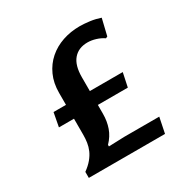

<svg xmlns="http://www.w3.org/2000/svg" viewBox="-163 -875 1009 1024"><g transform="rotate(-30 341.5 -362.5)"><path d="M186 -398.4V-471.7Q186 -532.2 207.5 -579.3Q229 -626.5 266.1 -658.9Q303.2 -691.4 352.8 -708.3Q402.3 -725.1 458.5 -725.1Q471.7 -725.1 487.5 -723.9Q503.4 -722.7 520.3 -720.5Q537.1 -718.3 553.2 -714.4Q569.3 -710.4 583.5 -705.6L559.1 -604L548.3 -599.1Q527.8 -613.3 501.7 -621.3Q475.6 -629.4 451.2 -629.4Q395.5 -629.4 364.3 -593Q333 -556.6 333 -482.9V-398.4H535.6L517.6 -313H333V-258.8Q333 -212.9 319.1 -173.6Q305.2 -134.3 273.4 -101.6V-91.8L369.1 -95.2H585.4L565.9 0H96.7V-37.1Q125 -57.6 142.6 -78.9Q160.2 -100.1 169.7 -122.1Q179.2 -144 182.6 -167Q186 -189.9 186 -213.4V-313H93.3L109.4 -398.4Z"/></g></svg>

Font: Proza Libre
Style: SemiBold
Weight: 600
Designer: Jasper de Waard
Foundry: Jasper de Waard
Version: Version 1.000; ttfautohint (v1.4.1.8-43bc) -l 8 -r 50 -G 200